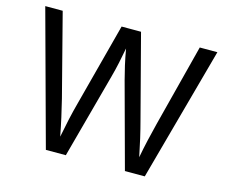

<svg xmlns="http://www.w3.org/2000/svg" viewBox="-102 -868 1189 1007"><g transform="rotate(15 492.5 -364.0)"><path d="M223.6 0 25.4 -727.5H120.1L235.4 -281.2Q247.1 -234.4 257.8 -186Q268.6 -137.7 278.3 -86.4Q288.1 -137.7 298.8 -186Q309.6 -234.4 322.3 -281.2L439.9 -727.5H545.4L662.1 -281.2Q686.5 -189.9 706.5 -89.4Q715.8 -139.6 726.8 -187.3Q737.8 -234.9 749.5 -281.2L864.3 -727.5H960L760.7 0H652.8L527.8 -460.9Q518.6 -495.6 509.5 -535.2Q500.5 -574.7 492.2 -622.6Q483.9 -578.1 475.6 -539.3Q467.3 -500.5 456.5 -460.9L332 0Z"/></g></svg>

Font: Inter
Style: Regular
Weight: 400
Designer: Rasmus Andersson
Foundry: rsms
Version: Version 4.001;git-9221beed3